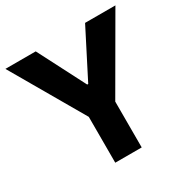

<svg xmlns="http://www.w3.org/2000/svg" viewBox="-162 -844 970 987"><g transform="rotate(-30 323.5 -350.0)"><path d="M245 0H402V-272L650 -700H470L327 -420H321L177 -700H-3L245 -272Z"/></g></svg>

Font: Fixel Display Bold
Style: Bold
Weight: 700
Designer: AlfaBravo + MacPaw
Foundry: Kyrylo Tkachov, Marchela Mozhyna, Serhii Makarenko, Maria Weinstein, Zakhar Kryvoshyya
Version: Version 1.211